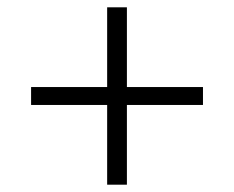

<svg xmlns="http://www.w3.org/2000/svg" viewBox="-20 -568 640 525"><path d="M273 -63V-281H65V-330H273V-548H327V-330H535V-281H327V-63Z"/></svg>

Font: Plexus Sans Light
Style: Regular
Weight: 300
Version: Version 2.001;PS 002.001;hotconv 1.0.70;makeotf.lib2.5.58329